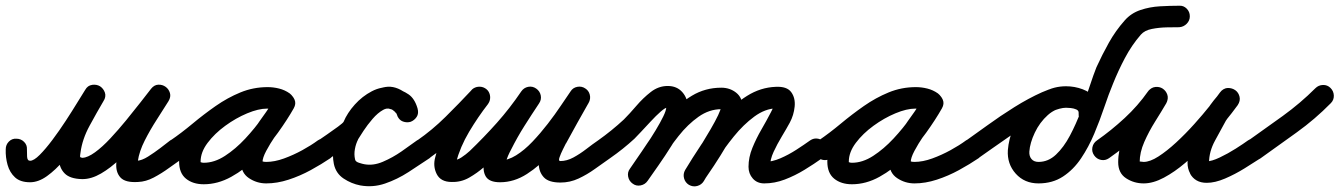

<svg xmlns="http://www.w3.org/2000/svg" viewBox="-57 -598 4675 670"><path d="M0 -114Q16 -114 27 -103Q38 -92 37 -77Q37 -67 37.5 -52Q38 -37 48 -37Q61 -37 81.5 -57.5Q102 -78 126 -110Q150 -142 172.5 -176.5Q195 -211 213 -240.5Q231 -270 240 -284Q250 -300 265 -302Q280 -304 292 -297Q304 -289 309 -275Q314 -261 304 -245Q281 -206 255.5 -159Q230 -112 224 -66Q222 -54 222.5 -51Q223 -48 232 -47Q232 -47 231 -47Q230 -47 230 -47Q249 -48 274.5 -66.5Q300 -85 328 -115Q356 -145 383 -178Q410 -211 433 -240.5Q456 -270 470 -288Q481 -302 495.5 -302.5Q510 -303 521 -295Q532 -287 536 -273.5Q540 -260 531 -245Q513 -216 490 -180.5Q467 -145 448 -107.5Q429 -70 424 -36Q422 -26 417.5 -31.5Q413 -37 421 -37Q438 -38 459.5 -51.5Q481 -65 502 -81Q523 -97 537 -108Q537 -108 537 -108Q537 -108 537 -108Q550 -117 565.5 -114Q581 -111 590 -99Q599 -86 596 -70.5Q593 -55 581 -46Q559 -31 533 -12Q507 7 479.5 21.5Q452 36 425 37Q380 40 363 21Q346 2 349 -30.5Q352 -63 367.5 -101.5Q383 -140 403.5 -177.5Q424 -215 442 -243.5Q460 -272 467 -284Q477 -299 492 -299.5Q507 -300 518 -291Q530 -283 534.5 -269Q539 -255 528 -241Q509 -216 482.5 -182Q456 -148 425.5 -111.5Q395 -75 362 -43.5Q329 -12 295.5 7.5Q262 27 231 27Q231 27 230 27Q229 27 229 27Q187 26 168.5 7Q150 -12 148.5 -42Q147 -72 157 -107Q167 -142 183 -176.5Q199 -211 215 -239.5Q231 -268 240 -284Q249 -300 264 -301.5Q279 -303 291 -296Q303 -288 308.5 -274Q314 -260 304 -245Q289 -221 268 -185.5Q247 -150 221 -111.5Q195 -73 166 -39Q137 -5 107 16.5Q77 38 48 38Q14 38 -4.5 21Q-23 4 -30.5 -22.5Q-38 -49 -37 -77Q-37 -93 -26 -104Q-15 -115 0 -114Z M580 -46Q568 -37 552.5 -40Q537 -43 528 -56Q519 -68 522 -83.5Q525 -99 538 -108Q576 -134 615 -166.5Q654 -199 695.5 -228Q737 -257 782 -275.5Q827 -294 877 -294Q897 -294 917 -289Q937 -284 954 -272Q968 -261 969.5 -246.5Q971 -232 963 -221Q956 -209 942.5 -204.5Q929 -200 913 -209Q896 -219 875 -219Q845 -219 805.5 -202.5Q766 -186 729 -159Q692 -132 667.5 -99.5Q643 -67 643 -34Q643 -29 643 -29Q639 -34 643.5 -32Q648 -30 654 -30Q691 -30 728 -54Q765 -78 799 -114.5Q833 -151 859.5 -189Q886 -227 902 -256Q911 -272 926 -275Q941 -278 953 -271Q965 -264 971 -250Q977 -236 968 -220Q959 -203 941 -177.5Q923 -152 904 -124Q885 -96 872 -71.5Q859 -47 859 -32Q859 -30 857.5 -33Q856 -36 857 -36Q860 -34 864.5 -33.5Q869 -33 872 -33Q901 -33 934 -45Q967 -57 998 -74Q1029 -91 1052 -108Q1052 -108 1052 -108Q1052 -108 1052 -108Q1065 -117 1080.5 -114Q1096 -111 1105 -99Q1114 -86 1111 -70.5Q1108 -55 1096 -46Q1065 -25 1027.5 -4.5Q990 16 950 29Q910 42 872 42Q839 42 811.5 23.5Q784 5 784 -32Q784 -60 797 -89Q810 -118 829.5 -147Q849 -176 869 -203.5Q889 -231 902 -256Q911 -272 926 -275Q941 -278 953 -271Q965 -264 971 -250Q977 -236 968 -220Q946 -181 913 -135Q880 -89 838.5 -48Q797 -7 750 19Q703 45 654 45Q616 45 592 25.5Q568 6 568 -34Q568 -73 587.5 -111Q607 -149 640.5 -182Q674 -215 714.5 -240Q755 -265 796.5 -279.5Q838 -294 875 -294Q916 -294 951 -273Q966 -264 967 -249.5Q968 -235 960 -223Q953 -210 939 -205Q925 -200 910 -210Q903 -216 894 -217.5Q885 -219 877 -219Q836 -219 796.5 -201Q757 -183 720 -155.5Q683 -128 648 -98.5Q613 -69 580 -46Q580 -46 580 -46Q580 -46 580 -46Z M1094 -46Q1081 -37 1066 -40.5Q1051 -44 1043 -57Q1034 -70 1037.5 -85Q1041 -100 1054 -108Q1064 -115 1084.5 -129Q1105 -143 1122.5 -156Q1140 -169 1142 -173Q1155 -204 1181 -233Q1207 -262 1240.5 -279.5Q1274 -297 1310 -293Q1310 -293 1313 -293Q1316 -292 1316 -292Q1348 -283 1369 -268.5Q1390 -254 1400 -220Q1405 -202 1397 -190Q1389 -178 1376 -173Q1363 -169 1349 -174Q1335 -179 1329 -196Q1327 -202 1324 -205Q1324 -205 1325 -204Q1325 -203 1325 -203Q1323 -206 1321 -208Q1319 -210 1316 -212Q1316 -212 1316 -212Q1315 -213 1315 -213Q1299 -225 1280 -214.5Q1261 -204 1243 -183Q1225 -162 1211.5 -141.5Q1198 -121 1192 -111Q1192 -111 1193 -112Q1193 -112 1193 -112Q1185 -97 1181.5 -78Q1178 -59 1182 -42Q1183 -34 1195.5 -30Q1208 -26 1214 -25Q1214 -25 1214 -25Q1214 -25 1214 -25Q1245 -19 1279 -33.5Q1313 -48 1344 -69.5Q1375 -91 1398 -108Q1411 -117 1426.5 -114Q1442 -111 1451 -99Q1460 -86 1457 -70.5Q1454 -55 1442 -46Q1408 -23 1368.5 2.5Q1329 28 1286.5 42.5Q1244 57 1200 49Q1201 49 1200 49Q1200 49 1200 49Q1169 43 1142 25Q1115 7 1108 -26Q1102 -56 1107.5 -88.5Q1113 -121 1127 -148Q1127 -148 1127 -148Q1128 -149 1128 -149Q1144 -176 1168 -208.5Q1192 -241 1223 -265Q1254 -289 1288.5 -294.5Q1323 -300 1359 -273Q1359 -273 1358 -274Q1358 -274 1358 -274Q1364 -270 1369 -265.5Q1374 -261 1379 -257Q1379 -257 1379 -256Q1380 -255 1380 -255Q1392 -241 1399 -222Q1405 -205 1397 -192.5Q1389 -180 1375 -176Q1361 -171 1347 -176Q1333 -181 1328 -198Q1324 -212 1315.5 -214.5Q1307 -217 1296 -220Q1296 -220 1299 -219Q1302 -219 1302 -219Q1284 -221 1265 -208Q1246 -195 1231.5 -176.5Q1217 -158 1210 -143Q1202 -125 1181 -106.5Q1160 -88 1135.5 -72.5Q1111 -57 1094 -46Q1094 -46 1094 -46Q1094 -46 1094 -46Z M1389 -56Q1380 -68 1383 -83.5Q1386 -99 1399 -108Q1451 -144 1498 -190.5Q1545 -237 1588 -283Q1588 -283 1588 -283Q1588 -283 1588 -283Q1599 -295 1614.5 -295.5Q1630 -296 1641 -286Q1653 -275 1653.5 -259.5Q1654 -244 1644 -233Q1598 -183 1547.5 -134Q1497 -85 1441 -46Q1429 -37 1413.5 -40Q1398 -43 1389 -56ZM1639 -288Q1651 -279 1653 -263.5Q1655 -248 1646 -235Q1611 -190 1580 -138Q1549 -86 1534 -30Q1534 -30 1534 -30Q1534 -30 1534 -30Q1532 -23 1531.5 -24.5Q1531 -26 1529 -31Q1527 -36 1520 -37Q1519 -38 1519 -38Q1537 -38 1553 -48.5Q1569 -59 1582 -71Q1582 -71 1581 -70Q1581 -70 1581 -70Q1632 -119 1677 -169.5Q1722 -220 1762 -279Q1771 -292 1786 -295Q1801 -298 1814 -289Q1827 -280 1830 -265Q1833 -250 1824 -237Q1781 -175 1734 -121Q1687 -67 1633 -16Q1633 -16 1633 -16Q1632 -15 1632 -15Q1608 6 1580 22Q1552 38 1519 37Q1481 37 1467 9.5Q1453 -18 1462 -50Q1462 -50 1462 -50Q1462 -50 1462 -50Q1478 -113 1512.5 -171Q1547 -229 1586 -281Q1595 -293 1610.5 -295Q1626 -297 1639 -288ZM1814 -289Q1827 -280 1830 -265Q1833 -250 1824 -237Q1798 -198 1773 -158.5Q1748 -119 1727 -77Q1721 -66 1716 -54.5Q1711 -43 1708 -31Q1705 -21 1705 -21.5Q1705 -22 1702.5 -27.5Q1700 -33 1691 -37Q1689 -37 1688 -38Q1715 -38 1744 -56Q1773 -74 1801 -103.5Q1829 -133 1854.5 -166Q1880 -199 1900 -229Q1920 -259 1934 -279Q1942 -292 1957.5 -295Q1973 -298 1986 -289Q1999 -280 2001.5 -265Q2004 -250 1996 -237Q1972 -202 1939 -155Q1906 -108 1866.5 -64Q1827 -20 1782 9Q1737 38 1688 38Q1650 38 1638 17.5Q1626 -3 1633 -36Q1640 -69 1658 -107Q1676 -145 1698 -181Q1720 -217 1738 -243.5Q1756 -270 1762 -279Q1771 -292 1786 -295Q1801 -298 1814 -289ZM1933 -277Q1940 -290 1955 -294Q1970 -298 1984 -290Q1997 -283 2001 -268Q2005 -253 1997 -239Q1977 -204 1957.5 -169Q1938 -134 1919 -99Q1919 -99 1919 -98Q1918 -98 1918 -98Q1915 -92 1907.5 -77Q1900 -62 1895.5 -49Q1891 -36 1898 -36Q1921 -36 1944 -48.5Q1967 -61 1989 -78Q2011 -95 2030 -108Q2042 -117 2057.5 -114Q2073 -111 2082 -98Q2091 -86 2088 -70.5Q2085 -55 2072 -46Q2046 -28 2019 -8.5Q1992 11 1962 25Q1932 39 1899 39Q1858 39 1841 21Q1824 3 1823 -25Q1822 -53 1831 -83Q1840 -113 1853 -135Q1853 -135 1853 -135Q1853 -134 1853 -134Q1872 -170 1892 -205.5Q1912 -241 1933 -277Q1933 -277 1933 -277Q1933 -277 1933 -277Z M2020 -56Q2011 -68 2014 -83.5Q2017 -99 2030 -108Q2078 -142 2120 -181Q2140 -201 2163.5 -228.5Q2187 -256 2214 -277Q2241 -298 2273 -298Q2305 -298 2324 -276.5Q2343 -255 2343 -224Q2343 -200 2327 -164.5Q2311 -129 2287.5 -91.5Q2264 -54 2240.5 -20.5Q2217 13 2203 33Q2203 33 2203 33Q2203 33 2203 33Q2194 46 2178.5 49Q2163 52 2151 43Q2138 34 2135 18.5Q2132 3 2141 -9Q2149 -21 2164 -42.5Q2179 -64 2197 -90.5Q2215 -117 2231 -143.5Q2247 -170 2257.5 -191.5Q2268 -213 2268 -224Q2268 -225 2267 -226.5Q2266 -228 2271 -224Q2272 -223 2273 -223Q2265 -223 2248.5 -208.5Q2232 -194 2213.5 -174Q2195 -154 2179 -137Q2163 -120 2157 -114Q2118 -78 2072 -46Q2060 -37 2044.5 -40Q2029 -43 2020 -56ZM2203 33Q2194 46 2178.5 49Q2163 52 2151 43Q2138 34 2135 18.5Q2132 3 2141 -9Q2170 -50 2202 -98.5Q2234 -147 2272.5 -191.5Q2311 -236 2357.5 -264Q2404 -292 2460 -292Q2490 -292 2512 -274.5Q2534 -257 2534 -225Q2534 -202 2518.5 -167Q2503 -132 2480 -93Q2457 -54 2434.5 -20Q2412 14 2398 34Q2398 34 2398 34Q2398 34 2398 34Q2390 47 2375 50.5Q2360 54 2347 45Q2334 37 2330.5 22Q2327 7 2336 -6Q2343 -17 2357.5 -40Q2372 -63 2389.5 -91.5Q2407 -120 2423 -147.5Q2439 -175 2449 -196Q2459 -217 2459 -225Q2459 -224 2460 -223Q2460 -222 2461 -220Q2465 -214 2463 -215.5Q2461 -217 2460 -217Q2418 -217 2380.5 -190.5Q2343 -164 2311 -123.5Q2279 -83 2252 -40.5Q2225 2 2203 33Q2203 33 2203 33Q2203 33 2203 33ZM2399 34Q2391 47 2376 51Q2361 55 2347 47Q2334 39 2330 24Q2326 9 2334 -5Q2358 -45 2390.5 -94Q2423 -143 2463 -188.5Q2503 -234 2550 -263.5Q2597 -293 2650 -295Q2689 -297 2704 -276.5Q2719 -256 2716 -226Q2713 -196 2699 -170Q2687 -148 2671 -121.5Q2655 -95 2642.5 -68Q2630 -41 2630 -16Q2630 -19 2627 -23Q2620 -32 2611 -32Q2610 -32 2610 -33Q2637 -33 2666 -45.5Q2695 -58 2722 -75.5Q2749 -93 2770 -108Q2770 -108 2770 -108Q2770 -108 2770 -108Q2783 -117 2798 -114Q2813 -111 2822 -98Q2831 -85 2828 -70Q2825 -55 2812 -46Q2784 -26 2750.5 -5.5Q2717 15 2681.5 28.5Q2646 42 2610 42Q2585 42 2570 25Q2555 8 2555 -16Q2555 -49 2568.5 -82Q2582 -115 2600 -146Q2618 -177 2633 -206Q2639 -217 2642 -226Q2643 -228 2642.5 -231.5Q2642 -235 2644 -233Q2646 -230 2650 -225Q2654 -220 2652 -220Q2613 -219 2575 -191Q2537 -163 2503.5 -121.5Q2470 -80 2443 -38Q2416 4 2399 34Q2399 34 2399 34Q2399 34 2399 34Z M2842 -46Q2830 -37 2814.5 -40Q2799 -43 2790 -56Q2781 -68 2784 -83.5Q2787 -99 2800 -108Q2838 -134 2877 -166.5Q2916 -199 2957.5 -228Q2999 -257 3044 -275.5Q3089 -294 3139 -294Q3159 -294 3179 -289Q3199 -284 3216 -272Q3230 -261 3231.5 -246.5Q3233 -232 3225 -221Q3218 -209 3204.5 -204.5Q3191 -200 3175 -209Q3158 -219 3137 -219Q3107 -219 3067.5 -202.5Q3028 -186 2991 -159Q2954 -132 2929.5 -99.5Q2905 -67 2905 -34Q2905 -29 2905 -29Q2901 -34 2905.5 -32Q2910 -30 2916 -30Q2953 -30 2990 -54Q3027 -78 3061 -114.5Q3095 -151 3121.5 -189Q3148 -227 3164 -256Q3173 -272 3188 -275Q3203 -278 3215 -271Q3227 -264 3233 -250Q3239 -236 3230 -220Q3221 -203 3203 -177.5Q3185 -152 3166 -124Q3147 -96 3134 -71.5Q3121 -47 3121 -32Q3121 -30 3119.5 -33Q3118 -36 3119 -36Q3122 -34 3126.5 -33.5Q3131 -33 3134 -33Q3163 -33 3196 -45Q3229 -57 3260 -74Q3291 -91 3314 -108Q3314 -108 3314 -108Q3314 -108 3314 -108Q3327 -117 3342.5 -114Q3358 -111 3367 -99Q3376 -86 3373 -70.5Q3370 -55 3358 -46Q3327 -25 3289.5 -4.5Q3252 16 3212 29Q3172 42 3134 42Q3101 42 3073.5 23.5Q3046 5 3046 -32Q3046 -60 3059 -89Q3072 -118 3091.5 -147Q3111 -176 3131 -203.5Q3151 -231 3164 -256Q3173 -272 3188 -275Q3203 -278 3215 -271Q3227 -264 3233 -250Q3239 -236 3230 -220Q3208 -181 3175 -135Q3142 -89 3100.5 -48Q3059 -7 3012 19Q2965 45 2916 45Q2878 45 2854 25.5Q2830 6 2830 -34Q2830 -73 2849.5 -111Q2869 -149 2902.5 -182Q2936 -215 2976.5 -240Q3017 -265 3058.5 -279.5Q3100 -294 3137 -294Q3178 -294 3213 -273Q3228 -264 3229 -249.5Q3230 -235 3222 -223Q3215 -210 3201 -205Q3187 -200 3172 -210Q3165 -216 3156 -217.5Q3147 -219 3139 -219Q3098 -219 3058.5 -201Q3019 -183 2982 -155.5Q2945 -128 2910 -98.5Q2875 -69 2842 -46Q2842 -46 2842 -46Q2842 -46 2842 -46Z M3305 -56Q3296 -68 3299 -83.5Q3302 -99 3315 -108Q3345 -129 3389 -161Q3433 -193 3482.5 -224Q3532 -255 3579 -276Q3626 -297 3663 -297Q3693 -297 3721 -286.5Q3749 -276 3766.5 -254Q3784 -232 3782 -198Q3780 -179 3768 -170.5Q3756 -162 3742 -163Q3728 -164 3717 -174Q3706 -184 3707 -203Q3708 -212 3699 -216Q3690 -220 3679.5 -221Q3669 -222 3663 -222Q3628 -222 3599.5 -196.5Q3571 -171 3554 -135Q3537 -99 3535 -69Q3534 -53 3542.5 -43Q3551 -33 3567 -33Q3601 -33 3628 -58.5Q3655 -84 3676.5 -124.5Q3698 -165 3715 -210.5Q3732 -256 3745.5 -297Q3759 -338 3769 -363Q3789 -407 3812.5 -449Q3836 -491 3868 -527Q3890 -552 3922.5 -563Q3955 -574 3991 -576Q4027 -578 4058 -578Q4058 -578 4058 -578Q4058 -578 4058 -578Q4073 -579 4084 -568Q4095 -557 4095 -541Q4095 -526 4084 -515Q4073 -504 4058 -503Q4041 -503 4014.5 -502.5Q3988 -502 3962.5 -497Q3937 -492 3924 -477Q3892 -440 3868.5 -395.5Q3845 -351 3827 -306Q3812 -270 3796.5 -224Q3781 -178 3761.5 -131.5Q3742 -85 3715.5 -45.5Q3689 -6 3652.5 18Q3616 42 3567 42Q3518 42 3487.5 8Q3457 -26 3460 -74Q3463 -112 3479 -151.5Q3495 -191 3522.5 -224Q3550 -257 3585.5 -277Q3621 -297 3663 -297Q3693 -297 3721 -286.5Q3749 -276 3766.5 -254Q3784 -232 3782 -198Q3780 -179 3768 -170.5Q3756 -162 3742 -163Q3728 -164 3717 -174Q3706 -184 3707 -203Q3708 -212 3699 -216Q3690 -220 3679.5 -221Q3669 -222 3663 -222Q3643 -222 3612 -208.5Q3581 -195 3544.5 -173Q3508 -151 3472 -126.5Q3436 -102 3406 -80.5Q3376 -59 3357 -46Q3345 -37 3329.5 -40Q3314 -43 3305 -56Z M3761 -56Q3752 -69 3755 -84Q3758 -99 3771 -108Q3821 -143 3867.5 -186Q3914 -229 3949 -279Q3960 -293 3974.5 -294.5Q3989 -296 4000 -289Q4012 -281 4016.5 -267.5Q4021 -254 4013 -238Q3996 -209 3974 -174Q3952 -139 3936 -102.5Q3920 -66 3920 -32Q3920 -32 3919 -34Q3918 -35 3924.5 -34Q3931 -33 3934 -33Q3956 -33 3985.5 -52Q4015 -71 4047.5 -101Q4080 -131 4110.5 -165Q4141 -199 4164.5 -228.5Q4188 -258 4200 -275Q4211 -290 4226 -290Q4241 -290 4252 -281Q4264 -273 4268 -258.5Q4272 -244 4260 -230Q4250 -217 4239.5 -204.5Q4229 -192 4222 -178Q4222 -178 4222 -179Q4222 -179 4222 -179Q4204 -146 4183 -107.5Q4162 -69 4162 -30Q4162 -27 4162 -27Q4162 -27 4162 -28Q4162 -28 4162 -28Q4165 -22 4161.5 -24Q4158 -26 4154.5 -30.5Q4151 -35 4154 -35Q4171 -35 4199.5 -48.5Q4228 -62 4255.5 -79.5Q4283 -97 4298 -108Q4311 -117 4326.5 -114Q4342 -111 4351 -99Q4360 -86 4357 -70.5Q4354 -55 4342 -46Q4319 -31 4286 -10.5Q4253 10 4218 25Q4183 40 4154 40Q4133 40 4118.5 31.5Q4104 23 4096 8Q4096 8 4096 8Q4096 7 4096 7Q4087 -9 4087 -30Q4087 -80 4110 -126Q4133 -172 4156 -215Q4156 -215 4156 -215Q4156 -216 4156 -216Q4166 -232 4178 -247Q4190 -262 4202 -276Q4213 -291 4228 -291Q4243 -291 4254 -283Q4265 -275 4268.5 -260.5Q4272 -246 4262 -231Q4244 -206 4215.5 -171Q4187 -136 4152 -99Q4117 -62 4079.5 -30Q4042 2 4004.5 22Q3967 42 3934 42Q3900 42 3872.5 24Q3845 6 3845 -32Q3845 -74 3862 -116.5Q3879 -159 3903 -199Q3927 -239 3947 -276Q3956 -291 3971 -292Q3986 -293 3998 -285Q4010 -278 4015.5 -264Q4021 -250 4011 -235Q3971 -180 3920 -132.5Q3869 -85 3813 -46Q3800 -37 3785 -40Q3770 -43 3761 -56Z M4288 -54Q4279 -67 4282 -82Q4285 -97 4297 -106Q4358 -149 4419.5 -193.5Q4481 -238 4533 -290Q4533 -290 4533 -290Q4533 -290 4533 -290Q4544 -301 4559.5 -301.5Q4575 -302 4586 -291Q4597 -280 4597.5 -264.5Q4598 -249 4587 -238Q4532 -182 4468 -136Q4404 -90 4341 -45Q4328 -36 4312.5 -38.5Q4297 -41 4288 -54Z"/></svg>

Font: FRB American Cursive Guidelines Arrows Extrabold
Style: Bold Italic
Weight: 800
Italic angle: -25°
Version: Version 2.0;Modular Font Editor K font №1